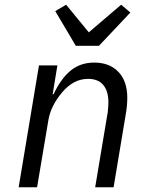

<svg xmlns="http://www.w3.org/2000/svg" viewBox="-20 -793 640 813"><path d="M59 0 145 -516H223L203 -394H207Q237 -459 278.5 -493.5Q320 -528 379 -528Q444 -528 481.5 -488.5Q519 -449 519 -379Q519 -347 513 -312L461 0H383L434 -305L436 -315Q439 -344 439 -360Q439 -407 417.5 -433Q396 -459 353 -459Q321 -459 294 -444.5Q267 -430 244 -403Q195 -345 185 -285L137 0ZM301 -599 214 -746 260 -773 356 -656 493 -773 532 -740 399 -599Z"/></svg>

Font: iA Writer Mono V
Style: Regular
Weight: 400
Italic angle: -9.5°
Designer: Mike Abbink, Paul van der Laan, Pieter van Rosmalen
Foundry: Bold Monday
Version: Version 2.000